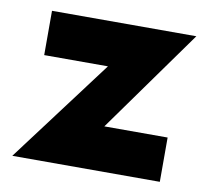

<svg xmlns="http://www.w3.org/2000/svg" viewBox="-59 -525 640 590"><g transform="rotate(10 261.0 -230.0)"><path d="M256.7 -321.8 15 0H475.3V-138.2H277.8L508.2 -460H57.8V-321.8Z"/></g></svg>

Font: Jost* Book
Style: Regular
Weight: 400
Version: Version 3.000